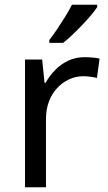

<svg xmlns="http://www.w3.org/2000/svg" viewBox="-20 -786 453 806"><path d="M335 -546Q350 -546 367.5 -544.5Q385 -543 398 -540L387 -459Q374 -462 358.5 -464Q343 -466 329 -466Q298 -466 270 -453Q242 -440 220 -416.5Q198 -393 185.5 -360Q173 -327 173 -286V0H85V-536H157L167 -438H171Q188 -468 212 -492.5Q236 -517 267 -531.5Q298 -546 335 -546ZM388 -756Q379 -742 362 -722Q345 -702 324.5 -680.5Q304 -659 283.5 -639.5Q263 -620 245 -606H187V-618Q202 -637 219.5 -663Q237 -689 254 -716.5Q271 -744 282 -766H388Z"/></svg>

Font: Noto Sans Lao Looped
Style: Regular
Weight: 400
Designer: Mark Frömberg, Ben Mitchell
Foundry: The Fontpad Ltd
Version: Version 1.001